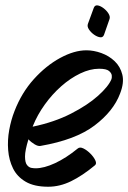

<svg xmlns="http://www.w3.org/2000/svg" viewBox="-20 -669 487 729"><path d="M340 -41Q293 -2 250 19Q207 40 163 40Q110 40 77.5 21Q45 2 29.5 -29.5Q14 -61 11 -99Q8 -137 15 -175.5Q22 -214 35 -247Q62 -317 108.5 -368.5Q155 -420 208.5 -449Q262 -478 308 -478Q336 -478 365 -467.5Q394 -457 415.5 -436.5Q437 -416 444.5 -385.5Q452 -355 436 -314Q411 -247 339 -192.5Q267 -138 134 -115Q125 -113 111.5 -121Q98 -129 88 -140Q75 -98 75 -75Q75 -52 82.5 -42.5Q90 -33 99.5 -31.5Q109 -30 115 -30Q147 -30 189 -49.5Q231 -69 275 -105Q283 -112 296.5 -105.5Q310 -99 323 -86Q336 -73 342 -60Q348 -47 340 -41ZM105 -191 104 -188Q186 -205 249.5 -237.5Q313 -270 352.5 -305.5Q392 -341 403 -368Q405 -372 404.5 -381.5Q404 -391 394 -399.5Q384 -408 356 -408Q322 -408 284.5 -390Q247 -372 212.5 -341.5Q178 -311 150 -272Q122 -233 105 -191ZM314 -579 336 -639Q340 -650 350.5 -648.5Q361 -647 373 -638Q385 -629 392 -617.5Q399 -606 396 -597L375 -537Q371 -526 360 -527.5Q349 -529 337 -537.5Q325 -546 317.5 -557.5Q310 -569 314 -579Z"/></svg>

Font: Story Script
Style: Regular
Weight: 400
Designer: Lana Roulhac, Ben Buysse
Version: Version 1.000; ttfautohint (v1.8.4.7-5d5b)